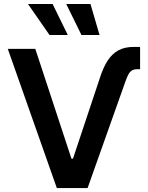

<svg xmlns="http://www.w3.org/2000/svg" viewBox="-20 -955 751 975"><path d="M659.2 -716.8H691.4V-603.5H676.8Q660.2 -603.5 649.7 -596.9Q639.2 -590.3 632.3 -577.6Q625.5 -564.9 617.2 -542L424.8 0H268.6L19.5 -707H159.2L342.8 -149.4H350.6L486.3 -556.6Q503.9 -612.3 526.6 -647.2Q549.3 -682.1 581.5 -699.5Q613.8 -716.8 659.2 -716.8ZM122.1 -934.6H247.1L324.2 -777.3H231.4ZM316.4 -934.6H439.5L485.4 -777.3H393.6Z"/></svg>

Font: Pretendard JP SemiBold
Style: Regular
Weight: 600
Designer: Base glyphs from Inter by Rasmus Andersson; Hangeul glyphs from Noto Sans CJK(Source Han Sans) by Jang Soo-young and Kan
Foundry: Kil Hyung-jin
Version: Version 1.309